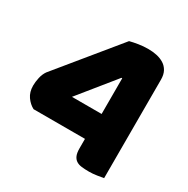

<svg xmlns="http://www.w3.org/2000/svg" viewBox="-145 -744 862 880"><g transform="rotate(30 286.0 -303.5)"><path d="M299 -602Q318 -607 343 -611Q368 -615 394 -615Q417 -615 438.5 -610.5Q460 -606 477 -595.5Q494 -585 504 -567Q514 -549 514 -522V-1Q503 1 481 4.5Q459 8 439 8Q417 8 400 6Q383 4 371.5 -3.5Q360 -11 354 -25Q348 -39 348 -63V-113H76Q53 -125 36.5 -148.5Q20 -172 20 -206Q20 -225 25 -248Q30 -271 42 -288ZM357 -439H353L200 -250H357Z"/></g></svg>

Font: Baloo Tamma
Style: Regular
Weight: 400
Designer: Divya Kowshik and Ek Type
Foundry: Ek Type
Version: Version 1.007;PS 1.000;hotconv 1.0.88;makeotf.lib2.5.647800